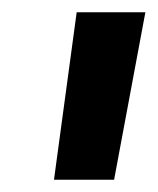

<svg xmlns="http://www.w3.org/2000/svg" viewBox="-20 -720 257 313"><path d="M68 -427 105 -700H217L166 -427Z"/></svg>

Font: Georama SemiBold
Style: Italic
Weight: 600
Italic angle: -9°
Designer: Jean-Baptiste Levee
Foundry: Production Type
Version: Version 1.000